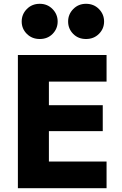

<svg xmlns="http://www.w3.org/2000/svg" viewBox="-20 -989 643 1009"><path d="M237 -300V-140H540V0H74V-700H540V-560H237V-436H520V-300ZM432 -969Q473 -969 500 -941.5Q527 -914 527 -876Q527 -838 500 -811Q473 -784 432 -784Q391 -784 364.5 -811Q338 -838 338 -876Q338 -914 365 -941.5Q392 -969 432 -969ZM189 -969Q229 -969 256 -941.5Q283 -914 283 -876Q283 -838 256.5 -811Q230 -784 189 -784Q148 -784 121 -811Q94 -838 94 -876Q94 -914 121 -941.5Q148 -969 189 -969Z"/></svg>

Font: renner_700bold
Style: Bold
Weight: 700
Version: Version 003.000 ; ttfautohint (v0.97) -l 8 -r 50 -G 200 -x 1